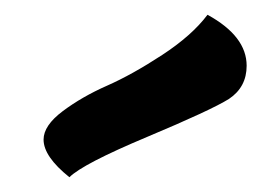

<svg xmlns="http://www.w3.org/2000/svg" viewBox="-20 -763 354 260"><path d="M290 -629Q266 -614 179 -577.5Q92 -541 74 -523Q39 -551 39 -574Q39 -593 65 -612.5Q91 -632 125 -647Q159 -662 199.5 -688.5Q240 -715 261 -743Q314 -714 314 -674Q314 -645 290 -629Z"/></svg>

Font: Overlock
Style: Black
Weight: 900
Designer: Dario Muhafara
Foundry: Dario Manuel Muhafara
Version: Version 1.001